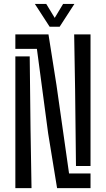

<svg xmlns="http://www.w3.org/2000/svg" viewBox="-20 -979 551 999"><path d="M277 0 230.5 -285.1 172 -724.6H59.9V-800H232.2L273.9 -536.3L339.3 -76.4H451V0ZM59.9 0V-685.6H134.6L138.9 -304.6L144 0ZM375.3 -115.4 370.8 -511.8 365.9 -800H451V-115.4ZM238.2 -840 161.3 -958.7H220.5L264.7 -885.9L308.4 -958.7H367.2L290.4 -840Z"/></svg>

Font: Big Shoulders Stencil Text SC Thin
Style: Regular
Weight: 100
Designer: Patric King
Foundry: XO Type Co
Version: Version 2.001